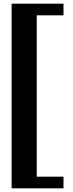

<svg xmlns="http://www.w3.org/2000/svg" viewBox="-20 -820 394 1040"><path d="M43 200V-800H324V-737H179V137H324V200Z"/></svg>

Font: Big Shoulders Text ExtraBold
Style: Regular
Weight: 800
Designer: Patric King
Foundry: XO Type Co
Version: Version 1.000; ttfautohint (v1.8.2)